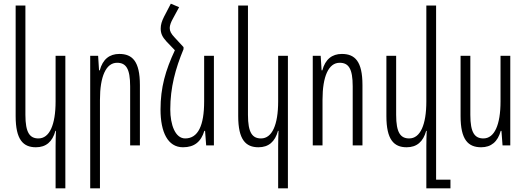

<svg xmlns="http://www.w3.org/2000/svg" viewBox="-20 -790 2859 1043"><path d="M335 233V-487H282V-239C282 -112 249 -38 189 -38C142 -38 118 -69 118 -166V-760H65V-159C65 -31 106 10 175 10C230 10 265 -20 281 -79H284C283 -52 282 -25 282 3V233Z M470 233H523V-248C523 -375 556 -449 616 -449C664 -449 687 -418 687 -321V0H740V-328C740 -457 699 -497 628 -497C575 -497 538 -468 522 -408H518L513 -487H470Z M977 -534 929 -586C909 -607 902 -621 902 -638C902 -652 909 -671 920 -690L953 -751L908 -770L871 -699C859 -675 853 -656 853 -635C853 -609 861 -590 884 -565L930 -517C879 -408 852 -315 852 -195C852 -73 891 10 974 10C1036 10 1072 -20 1090 -79H1094L1100 0H1142V-487H1089V-239C1089 -108 1056 -38 986 -38C932 -38 905 -112 905 -196C905 -315 933 -417 977 -523Z M1544 233V-487H1491V-239C1491 -112 1458 -38 1398 -38C1351 -38 1327 -69 1327 -166V-760H1274V-159C1274 -31 1315 10 1384 10C1439 10 1474 -20 1490 -79H1493C1492 -52 1491 -25 1491 3V233Z M1679 0H1732V-248C1732 -375 1765 -449 1825 -449C1873 -449 1896 -418 1896 -321V0H1949V-328C1949 -457 1908 -497 1837 -497C1784 -497 1747 -468 1731 -408H1727L1722 -487H1679Z M2349 186V-760H2296V-239C2296 -112 2263 -38 2203 -38C2156 -38 2132 -69 2132 -166V-487H2079V-159C2079 -31 2120 10 2189 10C2244 10 2279 -20 2295 -79H2298C2297 -52 2296 -25 2296 3V233H2427V186Z M2752 -487H2699V-239C2699 -112 2666 -38 2606 -38C2559 -38 2535 -69 2535 -166V-487H2482V-159C2482 -31 2523 10 2594 10C2648 10 2684 -20 2700 -79H2704L2710 0H2752Z"/></svg>

Font: Noto Sans Armenian ExtraCondensed Light
Style: Regular
Weight: 300
Width: 2
Designer: Monotype Design Team
Foundry: Monotype Imaging Inc.
Version: Version 2.008